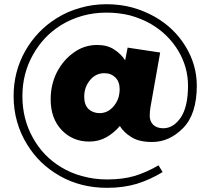

<svg xmlns="http://www.w3.org/2000/svg" viewBox="-20 -734 1005 916"><path d="M491.2 162.1Q569.3 162.1 633.8 142.6Q698.2 122.1 755.9 86.9Q749 76.2 736.3 54.7Q679.7 87.9 622.1 105.5Q565.4 122.1 491.2 122.1Q428.7 122.1 373 106.4Q317.4 91.8 271.5 63.5Q185.5 11.7 136.7 -77.1Q86.9 -166 86.9 -275.4Q86.9 -382.8 136.7 -471.7Q186.5 -561.5 271.5 -614.3Q317.4 -642.6 372.1 -658.2Q426.8 -673.8 488.3 -673.8Q547.9 -673.8 601.6 -660.2Q654.3 -645.5 699.2 -620.1Q781.2 -572.3 829.1 -494.1Q877 -415 877 -325.2Q877 -225.6 842.8 -173.8Q807.6 -122.1 758.8 -122.1Q728.5 -122.1 710.9 -138.7Q694.3 -156.2 694.3 -180.7Q694.3 -192.4 695.3 -203.1Q696.3 -213.9 698.2 -224.6Q712.9 -310.5 744.1 -483.4Q705.1 -489.3 588.9 -506.8Q585.9 -492.2 577.1 -446.3Q557.6 -476.6 524.4 -498Q492.2 -519.5 443.4 -519.5Q412.1 -519.5 382.8 -509.8Q353.5 -500 328.1 -480.5Q281.2 -446.3 251 -388.7Q221.7 -330.1 221.7 -259.8Q221.7 -168.9 274.4 -113.3Q327.1 -58.6 405.3 -58.6Q451.2 -58.6 487.3 -79.1Q523.4 -99.6 551.8 -132.8Q570.3 -102.5 606.4 -80.1Q642.6 -56.6 706.1 -56.6Q788.1 -56.6 853.5 -123Q918.9 -189.5 918.9 -325.2Q918.9 -424.8 865.2 -512.7Q811.5 -600.6 719.7 -653.3Q669.9 -681.6 611.3 -698.2Q552.7 -713.9 488.3 -713.9Q421.9 -713.9 362.3 -696.3Q301.8 -679.7 251 -647.5Q157.2 -589.8 100.6 -491.2Q44.9 -392.6 44.9 -275.4Q44.9 -211.9 61.5 -153.3Q78.1 -94.7 109.4 -44.9Q166 48.8 265.6 105.5Q365.2 162.1 491.2 162.1ZM455.1 -194.3Q423.8 -194.3 402.3 -213.9Q381.8 -234.4 381.8 -272.5Q381.8 -319.3 410.2 -352.5Q437.5 -384.8 477.5 -384.8Q509.8 -384.8 530.3 -364.3Q550.8 -344.7 550.8 -308.6Q550.8 -260.7 522.5 -227.5Q495.1 -194.3 455.1 -194.3Z"/></svg>

Font: Big-Shock
Style: Black
Weight: 400